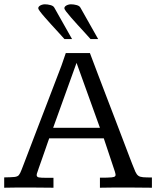

<svg xmlns="http://www.w3.org/2000/svg" viewBox="-25 -878 731 898"><path d="M-5.4 0V-48.3Q27.3 -48.8 42.2 -50.3Q57.1 -51.8 63.2 -59.1Q69.3 -66.4 75.7 -83.5Q76.7 -85.4 86.9 -112.5Q97.2 -139.6 113.8 -182.9Q130.4 -226.1 149.9 -277.3Q169.4 -328.6 189.2 -379.6Q209 -430.7 225.3 -473.9Q241.7 -517.1 252.2 -544.2Q262.7 -571.3 263.2 -573.2L282.7 -629.9H395.5Q395.5 -629.9 406 -602.1Q416.5 -574.2 433.8 -528.6Q451.2 -482.9 472.2 -428Q493.2 -373 514.4 -317.9Q535.6 -262.7 553.2 -216.1Q570.8 -169.4 582 -140.4Q593.3 -111.3 593.8 -109.9Q602.5 -86.9 608.4 -74.2Q614.3 -61.5 622.1 -55.9Q629.9 -50.3 644.5 -49.1Q659.2 -47.9 685.5 -47.9V0Q658.7 0 631.6 -0.5Q604.5 -1 575.7 -1Q544.4 -1 515.1 -1Q485.8 -1 442.4 0V-46.9Q453.6 -46.9 462.4 -46.9Q471.2 -46.9 478.5 -47.4Q500.5 -47.9 508.1 -50.5Q515.6 -53.2 515.6 -60.1Q515.6 -62.5 514.6 -66.7Q513.7 -70.8 512.2 -75.7L460.4 -231H205.1Q204.6 -230 199.2 -214.4Q193.8 -198.7 186 -176.3Q178.2 -153.8 170.2 -131.1Q162.1 -108.4 156.7 -93Q151.4 -77.6 151.4 -77.1Q146.5 -64.9 146.5 -59.6Q146.5 -50.3 156.5 -48.3Q166.5 -46.4 189.9 -46.4Q197.3 -46.4 206.1 -46.4Q214.8 -46.4 225.1 -46.4V0Q198.2 0 170.7 -0.5Q143.1 -1 115.7 -1Q85.9 -1 60.1 -1Q34.2 -1 -5.4 0ZM223.6 -280.3H442.4L333 -584ZM312 -695.3H276.4Q264.2 -709.5 248 -726.8Q231.9 -744.1 215.6 -762.2Q199.2 -780.3 185.1 -796.4Q170.9 -812.5 162.4 -824Q153.8 -835.4 153.8 -839.4Q153.8 -844.7 158.4 -848.9Q163.1 -853 170.4 -855.5Q177.7 -857.9 184.6 -857.9Q197.8 -857.9 211.2 -854.2Q224.6 -850.6 229 -842.3ZM434.1 -695.3H398.4Q386.2 -709.5 370.1 -726.8Q354 -744.1 337.6 -762.2Q321.3 -780.3 307.1 -796.4Q293 -812.5 284.4 -824Q275.9 -835.4 275.9 -839.4Q275.9 -844.7 280.5 -848.9Q285.2 -853 292.5 -855.5Q299.8 -857.9 306.6 -857.9Q319.8 -857.9 333.3 -854.2Q346.7 -850.6 351.1 -842.3Z"/></svg>

Font: Kameron
Style: Regular
Weight: 400
Designer: Vernon Adams
Foundry: Vernon Adams
Version: Version 1.100